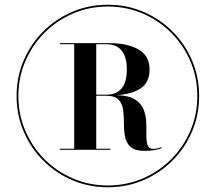

<svg xmlns="http://www.w3.org/2000/svg" viewBox="-20 -780 910 810"><path d="M435 10Q355 10 285.2 -19.8Q215.5 -49.5 162.5 -102.5Q109.5 -155.5 79.8 -225.2Q50 -295 50 -375Q50 -455 79.8 -524.8Q109.5 -594.5 162.5 -647.5Q215.5 -700.5 285.2 -730.2Q355 -760 435 -760Q515 -760 584.8 -730.2Q654.5 -700.5 707.5 -647.5Q760.5 -594.5 790.2 -524.8Q820 -455 820 -375Q820 -295 790.2 -225.2Q760.5 -155.5 707.5 -102.5Q654.5 -49.5 584.8 -19.8Q515 10 435 10ZM435 2.5Q513 2.5 581.5 -26.8Q650 -56 702 -108Q754 -160 783.2 -228.5Q812.5 -297 812.5 -375Q812.5 -453 783.2 -521.5Q754 -590 702 -642Q650 -694 581.5 -723.2Q513 -752.5 435 -752.5Q357 -752.5 288.5 -723.2Q220 -694 168 -642Q116 -590 86.8 -521.5Q57.5 -453 57.5 -375Q57.5 -297 86.8 -228.5Q116 -160 168 -108Q220 -56 288.5 -26.8Q357 2.5 435 2.5ZM590 -143.5Q549 -143.5 530.8 -160.2Q512.5 -177 507.5 -203.5Q502.5 -230 502.8 -259.8Q503 -289.5 499.5 -316Q496 -342.5 480.5 -359.2Q465 -376 428 -376H386V-152.5H446V-148H232.5V-152.5H293V-593.5H232.5V-598H443Q517.5 -598 564.2 -571.5Q611 -545 611 -486.5Q611 -433.5 574.8 -408.2Q538.5 -383 473 -378.5Q523.5 -377 549.8 -360.2Q576 -343.5 586 -317.8Q596 -292 597 -263.5Q598 -235 597.5 -209.5Q597 -184 602.5 -168Q608 -152 627 -152Q636.5 -152 645 -154.2Q653.5 -156.5 660 -159.5L662 -155.5Q655 -151.5 635.8 -147.5Q616.5 -143.5 590 -143.5ZM386 -380.5H428Q471 -380.5 493 -406.8Q515 -433 515 -486.5Q515 -540 493 -566.8Q471 -593.5 428 -593.5H386Z"/></svg>

Font: Bodoni Moda 28pt
Style: Bold
Weight: 700
Designer: Owen Earl
Foundry: indestructible type
Version: Version 2.005